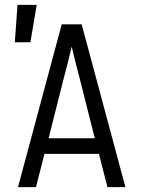

<svg xmlns="http://www.w3.org/2000/svg" viewBox="-20 -770 590 790"><path d="M54 0 234 -670H316L496 0H422L387 -137H163L128 0ZM370 -201 308 -447Q299 -479 291 -512Q283 -545 275 -578Q267 -545 259 -512Q251 -479 242 -447L180 -201ZM41 -596 52 -750H131L105 -596Z"/></svg>

Font: Lode Term
Style: Regular
Weight: 400
Monospace: yes
Designer: Belleve Invis
Foundry: Belleve Invis
Version: Version 29.2.0